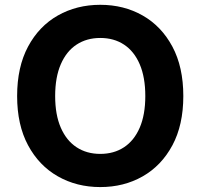

<svg xmlns="http://www.w3.org/2000/svg" viewBox="-20 -757 822 787"><path d="M391 9.8Q294.4 9.8 217.1 -34.2Q139.8 -78.1 95 -161.6Q50.2 -245 50.2 -363.3Q50.2 -482.3 95 -566Q139.8 -649.7 217.1 -693.5Q294.4 -737.3 391 -737.3Q487.8 -737.3 564.7 -693.5Q641.7 -649.7 686.6 -566Q731.4 -482.3 731.4 -363.3Q731.4 -244.7 686.6 -161.3Q641.7 -77.8 564.7 -34Q487.8 9.8 391 9.8ZM391 -126.2Q447 -126.2 488.4 -153.5Q529.9 -180.8 552.7 -233.7Q575.6 -286.6 575.6 -363.3Q575.6 -440.4 552.7 -493.6Q529.9 -546.8 488.4 -574.1Q447 -601.4 391 -601.4Q335.4 -601.4 293.8 -574.1Q252.2 -546.8 229.2 -493.6Q206.1 -440.4 206.1 -363.3Q206.1 -286.6 229.2 -233.7Q252.2 -180.8 293.8 -153.5Q335.4 -126.2 391 -126.2Z"/></svg>

Font: Inter
Style: Regular
Weight: 400
Designer: Rasmus Andersson
Foundry: rsms
Version: Version 4.000;git-8c9346024